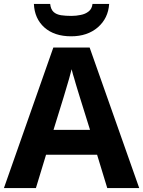

<svg xmlns="http://www.w3.org/2000/svg" viewBox="-20 -959 730 979"><path d="M526.9 0 475.1 -169.9H214.8L163.1 0H0L252 -716.8H437L689.9 0ZM387.2 -462.9Q375 -502.9 374 -505.9Q371.6 -514.2 366.2 -531.7Q360.8 -549.3 358.4 -559.1Q353 -574.7 345.2 -606Q338.9 -582 332 -556.6Q319.3 -513.7 315.4 -500.5Q309.1 -477.1 304.2 -462.9L252.9 -296.9H439ZM536.6 -939Q531.7 -865.7 479 -819.8Q425.8 -773.9 342.8 -773.9Q257.3 -773.9 206.5 -818.8Q156.2 -863.8 152.8 -939H235.8Q238.8 -911.1 253.4 -897.9Q267.1 -885.3 291.5 -881.3Q314.9 -877.9 343.8 -877.9Q368.7 -877.9 391.1 -882.8Q415 -887.2 431.6 -900.4Q448.7 -913.1 451.7 -939Z"/></svg>

Font: Droid Sans Thai
Style: Bold
Weight: 700
Designer: Steve Matteson
Foundry: Ascender Corporation
Version: Version 1.00